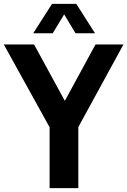

<svg xmlns="http://www.w3.org/2000/svg" viewBox="-48 -969 656 989"><path d="M588 -740 355.5 -314.5V0H207.5V-313.5L-28.5 -740H127.5L286 -449.5L444 -740ZM441.5 -797.5H341L282.5 -895L223.5 -797.5H123L220 -949H345Z"/></svg>

Font: Encode Sans Condensed
Style: Bold
Weight: 700
Width: 3
Designer: Multiple Designers
Foundry: Impallari Type
Version: Version 2.000